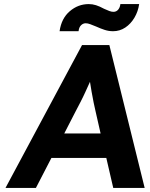

<svg xmlns="http://www.w3.org/2000/svg" viewBox="-20 -921 736 941"><path d="M7 0 382 -700H516L689 0H535L501 -147H232L156 0ZM295 -267H473L448 -377Q444 -393 439 -418Q434 -443 429 -471Q425 -497 421 -520Q410 -496 398.5 -470.5Q387 -445 374.5 -421Q362 -397 350 -374ZM534 -768Q513 -768 493 -774.5Q473 -781 451 -791Q434 -798 422 -802.5Q410 -807 400 -807Q387 -807 377 -797Q367 -787 365 -768H272Q281 -831 322 -866Q363 -901 415 -901Q433 -901 450.5 -895.5Q468 -890 490 -878Q505 -871 516 -867Q527 -863 536 -863Q550 -863 559 -873.5Q568 -884 570 -901H662Q657 -865 639 -834.5Q621 -804 594 -786Q567 -768 534 -768Z"/></svg>

Font: Lexend SemBd
Style: Italic
Weight: 600
Italic angle: -8.13011°
Designer: Bonnie Shaver-Troup, Thomas Jockin
Foundry: Lexend
Version: Version 1.007